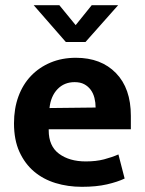

<svg xmlns="http://www.w3.org/2000/svg" viewBox="-20 -710 559 741"><path d="M485 -211H168V-207Q168 -146 208 -116.5Q248 -87 311 -87Q351 -87 381.5 -95Q412 -103 437 -114L461 -21Q434 -8 393 1.5Q352 11 296 11Q242 11 194.5 -3.5Q147 -18 111.5 -48Q76 -78 55 -124Q34 -170 34 -234Q34 -291 51 -337.5Q68 -384 99.5 -417Q131 -450 175 -468.5Q219 -487 273 -487Q370 -487 427.5 -428Q485 -369 485 -263ZM349 -295Q349 -314 344.5 -332Q340 -350 330 -363.5Q320 -377 305 -385Q290 -393 268 -393Q228 -393 202 -366Q176 -339 171 -293ZM310 -548H234L110 -690H209L272 -613L334 -690H436Z"/></svg>

Font: Mukta Vaani
Style: Bold
Weight: 700
Designer: Noopur Datye, Girish Dalvi, Yashodeep Gholap, Pallavi Karambelkar
Foundry: Ek Type
Version: Version 2.538;PS 1.000;hotconv 16.6.51;makeotf.lib2.5.65220;